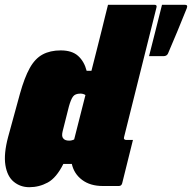

<svg xmlns="http://www.w3.org/2000/svg" viewBox="-25 -770 800 800"><path d="M228 -560Q275 -560 300.5 -537Q326 -514 336 -475H356Q367 -518 378 -561.5Q389 -605 400 -649Q406 -675 412.5 -700Q419 -725 425 -750H619Q630 -750 627 -739L492 -199Q490 -193 493 -190Q495 -187 500 -187H529Q518 -142 506.5 -96.5Q495 -51 484 -6Q481 5 470 5H403Q351 5 317 -20.5Q283 -46 274 -88V-87H239Q210 -29 174 -9.5Q138 10 97 10Q60 10 32.5 -12.5Q5 -35 -2.5 -82Q-10 -129 9 -200L58 -379Q77 -447 99 -486.5Q121 -526 152.5 -543Q184 -560 228 -560ZM656 -536H596Q611 -595 623 -642.5Q635 -690 650 -750H746Q759 -750 753 -735Q732 -683 714.5 -640.5Q697 -598 675 -547Q670 -536 656 -536ZM238 -194Q245 -184 263 -184Q274 -184 284 -189Q296 -235 307.5 -281.5Q319 -328 331 -374Q322 -380 310 -380Q288 -380 279 -367.5Q270 -355 262 -326L236 -223Q231 -202 238 -194Z"/></svg>

Font: Recursive Mn Lnr St XBk
Style: Italic
Weight: 1000
Italic angle: -15°
Monospace: yes
Version: Version 1.079;hotconv 1.0.112;makeotfexe 2.5.65598; ttfautoh